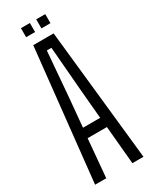

<svg xmlns="http://www.w3.org/2000/svg" viewBox="-232 -961 802 1012"><g transform="rotate(-30 169.0 -455.0)"><path d="M22 0 107.5 -800H231.5L316.5 0H249L228 -232H110.5L90 0ZM117 -292H221.5L206 -467L183.5 -740H155.5L133 -466.5ZM189 -855V-910H244V-855ZM96 -855V-910H150.5V-855Z"/></g></svg>

Font: Big Shoulders Display Thin
Style: Regular
Weight: 400
Version: Version 2.002